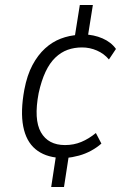

<svg xmlns="http://www.w3.org/2000/svg" viewBox="-20 -630 538 765"><path d="M184 115 204 -16 217 -1Q158 -5 121 -36Q84 -67 72.5 -126.5Q61 -186 77 -273Q88 -331 109.5 -371Q131 -411 159.5 -437Q188 -463 222 -476Q256 -489 293 -491L276 -472L298 -610H350L328 -472L313 -493Q354 -492 388.5 -477Q423 -462 442 -435L414 -393Q395 -416 366.5 -428.5Q338 -441 307 -441Q276 -441 249.5 -431.5Q223 -422 200.5 -400.5Q178 -379 161.5 -344Q145 -309 134 -259Q114 -154 143 -103Q172 -52 239 -52Q274 -52 304 -64.5Q334 -77 362 -100L384 -58Q366 -42 343 -29.5Q320 -17 294.5 -10Q269 -3 240 0L255 -15L235 115Z"/></svg>

Font: Nunito Sans 10pt Condensed Light
Style: Italic
Weight: 300
Width: 3
Italic angle: -9°
Designer: Vernon Adams
Foundry: Vernon Adams
Version: Version 3.101;gftools[0.9.27]